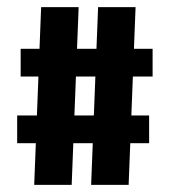

<svg xmlns="http://www.w3.org/2000/svg" viewBox="-20 -520 478 540"><path d="M201.2 -500 181.6 0H76.2L95.7 -500ZM361.3 -500 341.8 0H236.3L255.9 -500ZM409.2 -382.8V-304.7H38.1V-382.8ZM399.4 -195.3V-117.2H28.3V-195.3Z"/></svg>

Font: Sudo Variable
Style: Regular
Weight: 400
Monospace: yes
Designer: Jens Kutilek
Foundry: Jens Kutilek
Version: Version 0.040